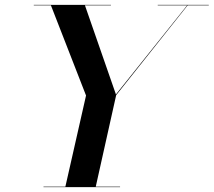

<svg xmlns="http://www.w3.org/2000/svg" viewBox="-20 -770 879 790"><path d="M159 -2V0H474V-2H374L458 -378.5L752 -748H839V-750H629V-748H750L457 -381.5L329.5 -748H436.5V-750H119V-748H189.5L334 -377L249 -2Z"/></svg>

Font: Bodoni* 96pt Medium
Style: Italic
Weight: 500
Italic angle: -13°
Version: Version 2.3